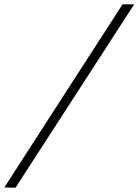

<svg xmlns="http://www.w3.org/2000/svg" viewBox="-58 -720 642 890"><path d="M510 -700 -38 149 14 150 564 -700Z"/></svg>

Font: Jost* 300 Light Italic
Style: Italic
Weight: 300
Italic angle: -10°
Version: Version 3.200; ttfautohint (v0.97) -l 8 -r 50 -G 200 -x 14 -